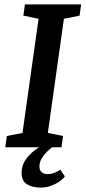

<svg xmlns="http://www.w3.org/2000/svg" viewBox="-20 -668 388 871"><path d="M4 0 11 -51 82 -65 155 -583 86 -597 93 -648H348L341 -597L270 -583L197 -65L266 -51L259 0ZM165 183Q127 183 102.5 168Q78 153 78 116Q78 84 94.5 59Q111 34 136 15Q161 -4 187 -16H240Q233 -13 220 -3Q207 7 193 20.5Q179 34 169 51Q159 68 159 87Q159 105 169.5 113.5Q180 122 196 122Q210 122 225 116.5Q240 111 254 102L274 132Q268 142 251.5 154Q235 166 212.5 174.5Q190 183 165 183Z"/></svg>

Font: Faustina Light SemiBold
Style: Italic
Weight: 600
Italic angle: -8°
Version: Version 1.200